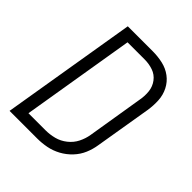

<svg xmlns="http://www.w3.org/2000/svg" viewBox="-204 -859 984 984"><g transform="rotate(45 288.0 -367.5)"><path d="M29 0H230Q263 0 296.5 -6.5Q330 -13 361.5 -30Q393 -47 418 -73.5Q443 -100 456.5 -132Q470 -164 475 -197L526 -503Q532 -541 530 -577.5Q528 -614 512 -645.5Q496 -677 468 -698Q440 -719 404.5 -727Q369 -735 331 -735H151ZM106 -60 208 -676H332Q364 -676 393 -666Q422 -656 440.5 -631.5Q459 -607 462.5 -576Q466 -545 460 -513L410 -207Q405 -176 390.5 -147Q376 -118 349.5 -97Q323 -76 292 -68Q261 -60 230 -60Z"/></g></svg>

Font: Iosevka Sparkle Light
Style: Italic
Weight: 300
Italic angle: -9°
Designer: Belleve Invis
Foundry: Belleve Invis
Version: Version 4.5.0; ttfautohint (v1.8.3)